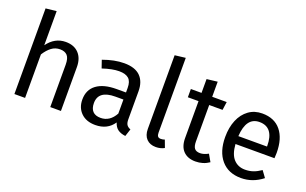

<svg xmlns="http://www.w3.org/2000/svg" viewBox="-87 -1146 2475 1555"><g transform="rotate(20 1151.0 -369.0)"><path d="M493 -378V0H401V-365Q401 -421 379.5 -444Q358 -467 317 -467Q276 -467 244 -443Q212 -419 184 -375V0H92V-738L184 -748V-454Q246 -539 340 -539Q412 -539 452.5 -496Q493 -453 493 -378Z M1073 -52 1052 12Q1011 7 986 -11Q961 -29 949 -67Q896 12 792 12Q714 12 669 -32Q624 -76 624 -147Q624 -231 684.5 -276Q745 -321 856 -321H937V-360Q937 -416 910 -440Q883 -464 827 -464Q769 -464 685 -436L662 -503Q760 -539 844 -539Q937 -539 983 -493.5Q1029 -448 1029 -364V-123Q1029 -91 1040 -75.5Q1051 -60 1073 -52ZM937 -139V-260H868Q722 -260 722 -152Q722 -105 745 -81Q768 -57 813 -57Q892 -57 937 -139Z M1204 -104V-739L1296 -750V-106Q1296 -85 1303.5 -74.5Q1311 -64 1329 -64Q1348 -64 1363 -70L1387 -6Q1354 12 1314 12Q1263 12 1233.5 -18.5Q1204 -49 1204 -104Z M1773 -24Q1721 12 1655 12Q1588 12 1550.5 -26.5Q1513 -65 1513 -138V-456H1421V-527H1513V-646L1605 -657V-527H1730L1720 -456H1605V-142Q1605 -101 1619.5 -82.5Q1634 -64 1668 -64Q1699 -64 1738 -85Z M2249 -232H1913Q1919 -145 1957 -104Q1995 -63 2055 -63Q2093 -63 2125 -74Q2157 -85 2192 -109L2232 -54Q2148 12 2048 12Q1938 12 1876.5 -60Q1815 -132 1815 -258Q1815 -340 1841.5 -403.5Q1868 -467 1917.5 -503Q1967 -539 2034 -539Q2139 -539 2195 -470Q2251 -401 2251 -279Q2251 -256 2249 -232ZM2160 -306Q2160 -384 2129 -425Q2098 -466 2036 -466Q1923 -466 1913 -300H2160Z"/></g></svg>

Font: FiraGOUPP
Style: Medium
Weight: 400
Designer: bBox Type
Foundry: bBox Type GmbH
Version: Version 1.001